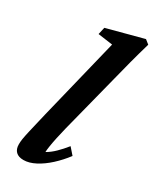

<svg xmlns="http://www.w3.org/2000/svg" viewBox="-180 -733 649 795"><g transform="rotate(30 144.5 -336.0)"><path d="M80.1 7.8Q55.7 7.8 43.5 -4.4Q31.2 -16.6 31.2 -39.1Q31.2 -51.8 33.2 -64.9Q35.2 -78.1 42 -107.9Q48.8 -137.7 63.5 -199.2L159.2 -589.8L88.9 -599.6L96.7 -633.8L269.5 -679.7L289.1 -664.1Q273.4 -610.4 261.2 -564Q249 -517.6 237.3 -470.7L166 -191.4Q159.2 -164.1 153.8 -138.7Q148.4 -113.3 145.5 -94.2Q142.6 -75.2 142.6 -66.4Q163.1 -78.1 182.1 -96.7Q201.2 -115.2 220.7 -139.6L248 -108.4Q223.6 -76.2 194.8 -49.8Q166 -23.4 136.2 -7.8Q106.4 7.8 80.1 7.8Z"/></g></svg>

Font: Crimson Pro SemiBold
Style: Italic
Weight: 600
Italic angle: -12°
Designer: Jacques Le Bailly
Foundry: Baron von Fonthausen
Version: Version 1.003